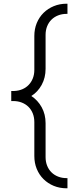

<svg xmlns="http://www.w3.org/2000/svg" viewBox="-20 -804 420 1024"><path d="M163.1 -152.8Q163.1 -178.2 154.8 -199Q146.5 -219.7 131.6 -234.4Q116.7 -249 95.9 -257.1Q75.2 -265.1 50.8 -265.1H40V-318.8H56.2Q79.6 -319.8 99.1 -328.1Q118.7 -336.4 132.8 -351.1Q147 -365.7 155 -386Q163.1 -406.2 163.1 -431.2V-611.8Q163.1 -649.4 176 -680.9Q189 -712.4 212.2 -735.4Q235.4 -758.3 266.8 -771.2Q298.3 -784.2 335 -784.2H339.8V-730H335Q310.5 -730 290 -721.9Q269.5 -713.9 254.6 -699.2Q239.7 -684.6 231.4 -663.8Q223.1 -643.1 223.1 -618.2V-437Q223.1 -389.6 202.4 -351.6Q181.6 -313.5 147 -292Q181.6 -269.5 202.4 -231.9Q223.1 -194.3 223.1 -147V34.2Q223.1 59.1 231.4 79.8Q239.7 100.6 254.6 115.2Q269.5 129.9 290 137.9Q310.5 146 335 146H339.8V200.2H335Q298.3 200.2 266.8 187.3Q235.4 174.3 212.2 151.4Q189 128.4 176 96.9Q163.1 65.4 163.1 27.8Z"/></svg>

Font: Abel
Style: Regular
Weight: 400
Designer: Matthew Desmond
Foundry: Matthew Desmond
Version: Version 1.003